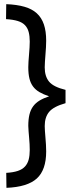

<svg xmlns="http://www.w3.org/2000/svg" viewBox="-20 -775 347 923"><path d="M116 -170Q116 -201 121.5 -224Q127 -247 139 -263.5Q151 -280 170 -291.5Q189 -303 216 -312Q189 -321 170 -332Q151 -343 139 -359Q127 -375 121.5 -397.5Q116 -420 116 -452Q116 -463 117 -479Q118 -495 119.5 -512Q121 -529 122 -546Q123 -563 123 -575Q123 -601 118 -620.5Q113 -640 100.5 -653.5Q88 -667 65.5 -674Q43 -681 9 -683L10 -755Q61 -753 97.5 -742.5Q134 -732 157 -711Q180 -690 191 -657.5Q202 -625 202 -579Q202 -565 201 -547.5Q200 -530 198.5 -512Q197 -494 196 -477.5Q195 -461 195 -451Q195 -408 216 -382.5Q237 -357 295 -343V-279Q238 -263 216.5 -237.5Q195 -212 195 -169Q195 -160 196 -145Q197 -130 198.5 -113Q200 -96 201 -79Q202 -62 202 -47Q202 42 157 83Q112 124 11 128L10 56Q44 54 66 46.5Q88 39 100.5 25Q113 11 118 -8.5Q123 -28 123 -54Q123 -81 120 -112.5Q117 -144 116 -170Z"/></svg>

Font: Panefresco 400wt
Style: Regular
Weight: 400
Foundry: Campivisivi & Chank Co
Version: Version 1.002